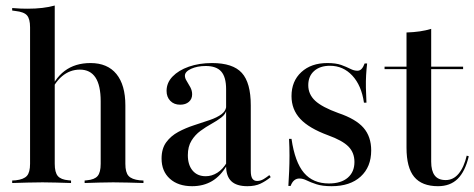

<svg xmlns="http://www.w3.org/2000/svg" viewBox="-20 -652 1690 684"><path d="M131.5 -2.4Q103.2 -2.4 78.2 -1.6Q53.2 -0.8 23.4 0V-8.9L36.3 -9.7Q64.5 -12.9 75.8 -25.4Q87.1 -37.9 87.1 -68.5V-207.3H175V-68.5Q175 -37.9 185.9 -25Q196.8 -12.1 224.2 -9.7L233.1 -8.9V0Q204 -0.8 180.6 -1.6Q157.3 -2.4 131.5 -2.4ZM338.7 -207.3V-291.1Q338.7 -347.6 320.2 -375.8Q301.6 -404 264.5 -404Q229 -404 200.8 -380.2Q172.6 -356.5 153.2 -307.3L150.8 -312.1Q172.6 -371 210.1 -399.2Q247.6 -427.4 302.4 -427.4Q362.9 -427.4 394.8 -388.3Q426.6 -349.2 426.6 -276.6V-207.3ZM383.1 -2.4Q357.3 -2.4 333.5 -1.6Q309.7 -0.8 281.5 0V-8.9L289.5 -9.7Q316.9 -12.1 327.8 -25Q338.7 -37.9 338.7 -68.5V-207.3H426.6V-68.5Q426.6 -37.9 437.9 -25.4Q449.2 -12.9 477.4 -9.7L491.1 -8.9V0Q461.3 -0.8 435.9 -1.6Q410.5 -2.4 383.1 -2.4ZM87.1 -207.3V-554.8Q87.1 -584.7 76.2 -597.2Q65.3 -609.7 34.7 -612.9L23.4 -614.5V-623.4Q41.9 -621.8 54.4 -621.4Q66.9 -621 79 -621Q106.5 -621 130.6 -623.8Q154.8 -626.6 175 -632.3V-623.4V-207.3Z M785.5 -207.3V-334.7Q785.5 -377.4 768.1 -397.2Q750.8 -416.9 712.9 -416.9Q683.1 -416.9 660.9 -406.9Q638.7 -396.8 638.7 -382.3Q638.7 -373.4 645.2 -363.3Q651.6 -353.2 658.1 -341.1Q664.5 -329 664.5 -316.1Q664.5 -299.2 652.8 -289.1Q641.1 -279 621.8 -279Q600 -279 586.7 -292.7Q573.4 -306.5 573.4 -328.2Q573.4 -357.3 594.8 -379.4Q616.1 -401.6 652.8 -414.5Q689.5 -427.4 735.5 -427.4Q809.7 -427.4 841.5 -392.3Q873.4 -357.3 873.4 -276.6V-207.3ZM664.5 11.3Q614.5 11.3 585.1 -15.3Q555.6 -41.9 555.6 -87.1Q555.6 -122.6 572.2 -145.2Q588.7 -167.7 614.9 -181.9Q641.1 -196 670.6 -205.6Q700 -215.3 726.6 -224.2Q753.2 -233.1 769.8 -245.6Q786.3 -258.1 786.3 -278.2L787.1 -261.3Q783.9 -245.2 768.5 -233.5Q753.2 -221.8 733.5 -210.9Q713.7 -200 694.4 -185.9Q675 -171.8 662.1 -150.8Q649.2 -129.8 649.2 -99.2Q649.2 -64.5 666.1 -44.4Q683.1 -24.2 712.9 -24.2Q734.7 -24.2 754.4 -36.7Q774.2 -49.2 788.7 -74.2V-63.7Q766.1 -25 735.5 -6.9Q704.8 11.3 664.5 11.3ZM873.4 -43.5Q873.4 -24.2 879 -15.7Q884.7 -7.3 896 -7.3Q908.1 -7.3 919.4 -14.1Q930.6 -21 939.5 -28.2L944.4 -21Q926.6 -6.5 907.7 2.4Q888.7 11.3 861.3 11.3Q822.6 11.3 804 -6.5Q785.5 -24.2 785.5 -60.5V-207.3H873.4Z M1161.3 11.3Q1128.2 11.3 1107.3 4.4Q1086.3 -2.4 1072.6 -9.3Q1058.9 -16.1 1046.8 -16.1Q1025 -16.1 1015.3 10.5H1007.3Q1008.9 -15.3 1010.1 -42.3Q1011.3 -69.4 1011.3 -98Q1011.3 -126.6 1009.7 -157.3H1018.5Q1030.6 -74.2 1062.9 -36.3Q1095.2 1.6 1151.6 1.6Q1195.2 1.6 1219 -19Q1242.7 -39.5 1242.7 -75Q1242.7 -108.1 1221.4 -129.8Q1200 -151.6 1148.4 -170.2Q1080.6 -195.2 1049.6 -228.6Q1018.5 -262.1 1018.5 -309.7Q1018.5 -362.9 1053.6 -395.2Q1088.7 -427.4 1146 -427.4Q1176.6 -427.4 1195.6 -420.6Q1214.5 -413.7 1227.8 -406.9Q1241.1 -400 1253.2 -400Q1262.1 -400 1268.1 -406.5Q1274.2 -412.9 1279 -425.8H1287.9Q1285.5 -405.6 1284.3 -384.7Q1283.1 -363.7 1283.5 -339.9Q1283.9 -316.1 1285.5 -286.3H1276.6Q1267.7 -347.6 1235.1 -382.7Q1202.4 -417.7 1155.6 -417.7Q1120.2 -417.7 1099.2 -399.2Q1078.2 -380.6 1078.2 -348.4Q1078.2 -316.1 1102.8 -293.1Q1127.4 -270.2 1185.5 -249.2Q1247.6 -228.2 1275 -196.8Q1302.4 -165.3 1302.4 -116.1Q1302.4 -57.3 1264.9 -23Q1227.4 11.3 1161.3 11.3Z M1540.3 11.3Q1483.1 11.3 1455.6 -21.8Q1428.2 -54.8 1428.2 -125.8V-207.3H1516.1V-75.8Q1516.1 -43.5 1528.6 -27Q1541.1 -10.5 1567.7 -10.5Q1595.2 -10.5 1614.1 -33.5Q1633.1 -56.5 1642.7 -97.6L1650 -95.2Q1637.1 -41.1 1610.5 -14.9Q1583.9 11.3 1540.3 11.3ZM1428.2 -207.3V-536.3Q1454 -537.1 1475.8 -540.3Q1497.6 -543.5 1516.1 -549.2V-207.3ZM1350 -405.6V-414.5H1629.8V-405.6Z"/></svg>

Font: Playfair 144pt SemiCondensed Medium
Style: Regular
Weight: 500
Width: 4
Designer: Claus Eggers Sørensen
Foundry: Claus Eggers Sørensen
Version: Version 2.203